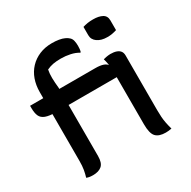

<svg xmlns="http://www.w3.org/2000/svg" viewBox="-170 -928 1090 1098"><g transform="rotate(-30 375.0 -379.0)"><path d="M24 -517H454Q487 -517 506.5 -510Q526 -503 534.5 -488.5Q543 -474 543 -451Q543 -440 541.5 -429.5Q540 -419 539 -411H135Q91 -411 66.5 -420Q42 -429 33 -449Q24 -469 24 -502Q24 -506 24 -510Q24 -514 24 -517ZM217 -74Q217 -29 196.5 -11Q176 7 138 7Q123 7 113 5Q103 3 96 0Q103 -23 107 -46.5Q111 -70 111 -103Q111 -156 111 -211Q111 -266 111 -322Q111 -378 111 -436.5Q111 -495 111 -557Q111 -602 124.5 -640Q138 -678 164.5 -706Q191 -734 228 -749.5Q265 -765 311 -765Q335 -765 356 -761.5Q377 -758 392 -751Q407 -744 416 -735Q426 -726 429.5 -710.5Q433 -695 433 -677Q433 -668 432 -657Q431 -646 428 -637H423Q402 -650 372 -656.5Q342 -663 311 -663Q281 -663 259.5 -659Q238 -655 217 -645Q212 -620 212.5 -591Q213 -562 217 -524Q217 -488 217 -442.5Q217 -397 217 -347Q217 -297 217 -247Q217 -197 217 -152.5Q217 -108 217 -74ZM514 -755Q520 -757 528.5 -759Q537 -761 545.5 -762.5Q554 -764 564 -764.5Q574 -765 583 -765Q620 -765 643 -752.5Q666 -740 666 -710V-646Q659 -644 651.5 -642Q644 -640 636 -638.5Q628 -637 620 -636.5Q612 -636 603 -636Q564 -636 539 -653.5Q514 -671 514 -700ZM522 -536Q525 -537 530 -538.5Q535 -540 541.5 -541Q548 -542 554.5 -543Q561 -544 569 -544Q592 -544 608 -538.5Q624 -533 632.5 -522Q641 -511 641 -493Q641 -447 641 -399.5Q641 -352 641 -306Q641 -260 641 -216Q641 -172 641 -132Q641 -107 642.5 -86.5Q644 -66 648 -45.5Q652 -25 659 0Q649 2 639.5 3Q630 4 620 4Q576 4 555.5 -17.5Q535 -39 535 -100Q535 -125 535 -155.5Q535 -186 535 -220.5Q535 -255 535 -290.5Q535 -326 535 -360.5Q535 -395 535 -425Q535 -448 534 -466.5Q533 -485 530 -502.5Q527 -520 522 -536Z"/></g></svg>

Font: Recursive Casual Medium
Style: Regular
Weight: 500
Version: Version 1.047